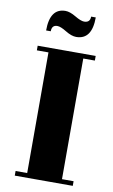

<svg xmlns="http://www.w3.org/2000/svg" viewBox="-84 -771 478 815"><g transform="rotate(10 155.0 -363.0)"><path d="M84 -630H64Q64 -726 131 -726Q150 -726 176 -710.5Q202 -695 216 -695Q242 -695 242 -721H262Q262 -625 194 -625Q174 -625 148 -641Q122 -657 108 -657Q84 -657 84 -630ZM290 0H40V-20H90V-540H40V-560H290V-540H240V-20H290Z"/></g></svg>

Font: Rozha One
Style: Regular
Weight: 400
Designer: Tim Donaldson, Indian Type Foundry
Foundry: Indian Type Foundry
Version: Version 1.300;PS 1.0;hotconv 1.0.78;makeotf.lib2.5.61930; tt